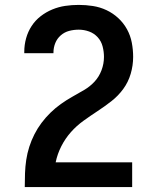

<svg xmlns="http://www.w3.org/2000/svg" viewBox="-20 -763 640 783"><path d="M81 0V-1Q81 -29 82 -56.5Q83 -84 87 -111Q91 -138 99.5 -164.5Q108 -191 120.5 -215.5Q133 -240 149.5 -262Q166 -284 186 -303.5Q206 -323 228.5 -339Q251 -355 275 -368.5Q299 -382 323 -396Q347 -410 365.5 -430Q384 -450 394 -476.5Q404 -503 404 -531Q404 -552 398.5 -573.5Q393 -595 378.5 -611Q364 -627 343.5 -634.5Q323 -642 301 -642Q281 -642 262 -637Q243 -632 228 -619Q213 -606 205.5 -587.5Q198 -569 198 -549V-546H79V-552Q79 -580 86.5 -607Q94 -634 109 -657Q124 -680 146 -697Q168 -714 193.5 -724.5Q219 -735 246 -739Q273 -743 301 -743Q330 -743 359 -738.5Q388 -734 414.5 -721.5Q441 -709 462.5 -689Q484 -669 498 -643.5Q512 -618 517.5 -589Q523 -560 523 -531Q523 -496 513 -462Q503 -428 482.5 -400Q462 -372 434.5 -350.5Q407 -329 378 -310Q349 -291 320.5 -270.5Q292 -250 269 -224Q246 -198 230 -166.5Q214 -135 207 -101H519V0Z"/></svg>

Font: Iosevka Extended
Style: Bold
Weight: 700
Width: 7
Monospace: yes
Designer: Belleve Invis
Foundry: Belleve Invis
Version: Version 32.5.0; ttfautohint (v1.8.4)